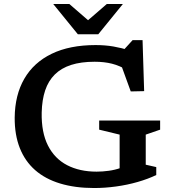

<svg xmlns="http://www.w3.org/2000/svg" viewBox="-20 -936 867 967"><path d="M714 -106.5 767 -94.5V-54.5Q725.5 -34.5 673.2 -19.5Q621 -4.5 564.8 3.2Q508.5 11 454.5 11Q358 11 283 -11.8Q208 -34.5 157 -79.2Q106 -124 79.8 -190.2Q53.5 -256.5 54 -343.5Q55 -457.5 102.5 -539.5Q150 -621.5 240.5 -665.2Q331 -709 461.5 -709Q510 -709 551.5 -701.8Q593 -694.5 635.5 -681.5L597 -678L648 -734H698L706 -477L638.5 -475.5L580.5 -635L625 -580.5Q582.5 -605.5 543.8 -615.2Q505 -625 456.5 -625Q388 -625 338.2 -609Q288.5 -593 256 -560.8Q223.5 -528.5 207.5 -480.8Q191.5 -433 190 -369Q188 -269.5 221.5 -203.2Q255 -137 318 -104.2Q381 -71.5 466.5 -71.5Q496.5 -71.5 527.5 -75.8Q558.5 -80 587 -90Q615.5 -100 638.5 -115.5L582.5 -21V-258L479.5 -283V-329H786.5V-283L714 -258ZM437 -822.5H410L518 -916H599L475 -763.5H372L248 -916H329Z"/></svg>

Font: Newsreader 9pt Medium
Style: Regular
Weight: 500
Designer: Hugues Gentile
Foundry: Production Type
Version: Version 1.003